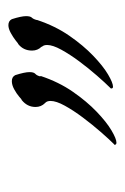

<svg xmlns="http://www.w3.org/2000/svg" viewBox="58 -744 291 446"><g transform="rotate(-90 203.0 -521.5)"><path d="M224 -404Q220 -404 220 -408V-409L221 -410Q233 -422 250 -441.5Q267 -461 283 -482.5Q299 -504 310 -524Q321 -544 321 -557Q321 -565 317 -569V-570Q308 -579 308 -592Q308 -612 323 -624L325 -625Q325 -625 332 -630.5Q339 -636 349 -641.5Q359 -647 367 -647Q377 -647 381 -639Q388 -617 388 -606Q388 -596 384.5 -592.5Q381 -589 379 -581V-580Q365 -538 342.5 -505.5Q320 -473 296 -450Q272 -427 252.5 -415.5Q233 -404 224 -404ZM94 -396Q89 -396 89 -401H90Q102 -413 119 -432.5Q136 -452 152.5 -474Q169 -496 180 -516Q191 -536 191 -549Q191 -557 187 -561L186 -562Q177 -571 177 -584Q177 -603 193 -616L194 -617V-616Q194 -616 201 -622Q208 -628 218 -633.5Q228 -639 237 -639Q247 -639 251 -631Q258 -609 258 -598Q258 -588 254 -584.5Q250 -581 248 -573L249 -572Q235 -530 212.5 -497.5Q190 -465 166 -442Q142 -419 122.5 -407.5Q103 -396 94 -396Z"/></g></svg>

Font: Bilbo
Style: Regular
Weight: 400
Designer: Robert E. Leuschke
Foundry: Robert E. Leuschke
Version: Version 1.100